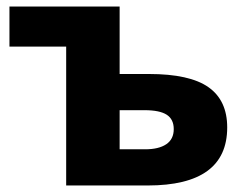

<svg xmlns="http://www.w3.org/2000/svg" viewBox="-20 -569 751 589"><path d="M347 -342H437Q562 -342 619.5 -301.5Q677 -261 677 -178Q677 0 433 0H183V-426H9V-549H347ZM347 -231V-111H425Q467 -111 490 -126.5Q513 -142 513 -173Q513 -203 491.5 -217Q470 -231 423 -231Z"/></svg>

Font: Noto Sans UI ExtraBold
Style: Regular
Weight: 800
Designer: Monotype Design Team
Foundry: Monotype Imaging Inc.
Version: Version 1.001